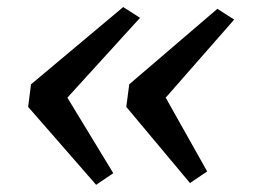

<svg xmlns="http://www.w3.org/2000/svg" viewBox="-20 -578 724 544"><path d="M329.1 -558 376.8 -527.5 170.9 -301.3 301 -87.3 252.4 -54.4 59.7 -275.2 67.9 -339.1ZM595.9 -553 643.5 -522.5 449.5 -301.3 567 -92.3 518.3 -59.4 337.8 -275.2 346.2 -339.1Z"/></svg>

Font: Merriweather Light
Style: Italic
Weight: 300
Italic angle: -7.8°
Designer: Eben Sorkin
Foundry: Eben Sorkin
Version: Version 2.101